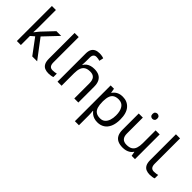

<svg xmlns="http://www.w3.org/2000/svg" viewBox="67 -1735 2945 2945"><g transform="rotate(45 1540.0 -262.5)"><path d="M172 -363Q172 -347 170.5 -321Q169 -295 168 -276H172Q178 -284 190 -299Q202 -314 214.5 -329.5Q227 -345 236 -355L407 -536H510L293 -307L525 0H419L233 -250L172 -197V0H85V-760H172Z M777 10Q733 10 698.5 -4.5Q664 -19 644 -55.5Q624 -92 624 -157V-714H713V-165Q713 -117 731.5 -93Q750 -69 790 -69Q812 -69 835.5 -72.5Q859 -76 872 -80V-6Q858 1 830.5 5.5Q803 10 777 10Z M967 -611Q967 -665 984.5 -699Q1002 -733 1035.5 -749Q1069 -765 1115 -765Q1144 -765 1168.5 -760.5Q1193 -756 1209 -749L1194 -680Q1178 -685 1160.5 -688.5Q1143 -692 1123 -692Q1089 -692 1072 -671.5Q1055 -651 1055 -613V-535Q1055 -513 1053.5 -488Q1052 -463 1051 -452H1056Q1075 -483 1100.5 -502Q1126 -521 1159 -530Q1192 -539 1232 -539Q1292 -539 1333.5 -518Q1375 -497 1397 -453.5Q1419 -410 1419 -343V0H1331V-326Q1331 -398 1302 -431.5Q1273 -465 1213 -465Q1155 -465 1120.5 -443.5Q1086 -422 1070.5 -379Q1055 -336 1055 -271V0H967Z M1839 -546Q1938 -546 1998.5 -477Q2059 -408 2059 -269Q2059 -178 2031.5 -115.5Q2004 -53 1954.5 -21.5Q1905 10 1838 10Q1797 10 1765 -1Q1733 -12 1710.5 -29.5Q1688 -47 1672 -68H1666Q1668 -51 1670 -25Q1672 1 1672 20V240H1584V-536H1656L1668 -463H1672Q1688 -486 1710.5 -505Q1733 -524 1764.5 -535Q1796 -546 1839 -546ZM1823 -472Q1769 -472 1736 -451.5Q1703 -431 1688 -390Q1673 -349 1672 -286V-269Q1672 -203 1686 -157Q1700 -111 1733.5 -87Q1767 -63 1825 -63Q1874 -63 1905.5 -90Q1937 -117 1952.5 -163.5Q1968 -210 1968 -270Q1968 -362 1932.5 -417Q1897 -472 1823 -472Z M2399 -737Q2419 -737 2434.5 -723.5Q2450 -710 2450 -681Q2450 -653 2434.5 -639Q2419 -625 2399 -625Q2377 -625 2362 -639Q2347 -653 2347 -681Q2347 -710 2362 -723.5Q2377 -737 2399 -737ZM2647 -536V0H2575L2562 -71H2558Q2541 -43 2514 -25Q2487 -7 2455 1.5Q2423 10 2388 10Q2324 10 2280.5 -10.5Q2237 -31 2215 -74Q2193 -117 2193 -185V-536H2282V-191Q2282 -127 2311 -95Q2340 -63 2401 -63Q2461 -63 2495.5 -85.5Q2530 -108 2544.5 -151.5Q2559 -195 2559 -257V-536Z M2975 10Q2931 10 2896.5 -4.5Q2862 -19 2842 -55.5Q2822 -92 2822 -157V-714H2911V-165Q2911 -117 2929.5 -93Q2948 -69 2988 -69Q3010 -69 3033.5 -72.5Q3057 -76 3070 -80V-6Q3056 1 3028.5 5.5Q3001 10 2975 10Z"/></g></svg>

Font: hexukannada05
Style: Book
Weight: 400
Designer: Jelle Bosma - Monotype Design Team
Foundry: Monotype Imaging Inc.
Version: Version 2.003